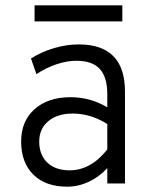

<svg xmlns="http://www.w3.org/2000/svg" viewBox="-20 -690 563 722"><path d="M232.5 12Q151.5 12 105.5 -33.2Q59.5 -78.5 59.5 -158Q59.5 -234.5 110 -279.5Q160.5 -324.5 245.5 -324.5Q319.5 -324.5 383.5 -286.5V-335.5Q383.5 -400 355.2 -430.8Q327 -461.5 267.5 -461.5Q231.5 -461.5 192 -448.2Q152.5 -435 117 -411L96.5 -470Q136.5 -495.5 183.8 -509.2Q231 -523 276 -523Q450 -523 450 -345.5V0H383.5V-58Q353 -24.5 313.5 -6.2Q274 12 232.5 12ZM241.5 -49.5Q321.5 -49.5 383.5 -128V-223.5Q321 -263 253.5 -263Q195.5 -263 161.5 -234.2Q127.5 -205.5 127.5 -157.5Q127.5 -107.5 158 -78.5Q188.5 -49.5 241.5 -49.5ZM110 -609.5V-670H440V-609.5Z"/></svg>

Font: Overpass Light
Style: Regular
Weight: 300
Designer: Delve Withrington, Dave Bailey, Thomas Jockin
Foundry: Delve Fonts LLC
Version: Version 4.000; ttfautohint (v1.8.3)